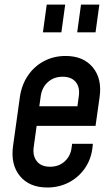

<svg xmlns="http://www.w3.org/2000/svg" viewBox="-20 -800 485 832"><path d="M185 12.5Q107.5 12.5 66.5 -37Q25.5 -86.5 36.5 -167L66 -378.5Q73.5 -432 101 -472.5Q128.5 -513 170.8 -535.2Q213 -557.5 264.5 -557.5Q341 -557.5 382 -508.2Q423 -459 411.5 -378.5L394 -254.5H124L135.5 -339.5H315.5L321.5 -383.5Q327 -421.5 308.2 -444.5Q289.5 -467.5 251.5 -467.5Q213.5 -467.5 187.8 -444.5Q162 -421.5 156.5 -383.5L126 -162Q121 -124.5 139.8 -101Q158.5 -77.5 197 -77.5Q235.5 -77.5 261 -101.2Q286.5 -125 290.5 -162L292.5 -177H382.5L381.5 -167Q376.5 -113 349.2 -72.8Q322 -32.5 279.2 -10Q236.5 12.5 185 12.5ZM166 -660 182.5 -780H262.5L246 -660ZM314.5 -660 331 -780H410.5L394 -660Z"/></svg>

Font: Mohave Light Medium
Style: Italic
Weight: 500
Italic angle: -8°
Version: Version 2.003